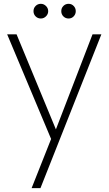

<svg xmlns="http://www.w3.org/2000/svg" viewBox="-20 -721 564 996"><path d="M270 -49.8 460 -543H505.9L189.9 254.9H144L245.1 0L17.1 -543H65.9ZM191.9 -625Q175.8 -625 164.8 -636Q153.8 -647 153.8 -663.1Q153.8 -679.2 164.8 -690.2Q175.8 -701.2 191.9 -701.2Q207 -701.2 218.5 -689.9Q230 -678.7 230 -663.1Q230 -647.5 218.5 -636.2Q207 -625 191.9 -625ZM335.9 -625Q319.8 -625 308.8 -636Q297.9 -647 297.9 -663.1Q297.9 -679.2 308.8 -690.2Q319.8 -701.2 335.9 -701.2Q351.6 -701.2 362.3 -689.9Q373 -678.7 373 -663.1Q373 -647.5 362.3 -636.2Q351.6 -625 335.9 -625Z"/></svg>

Font: SVN-Poppins ExtraLight
Style: Regular
Weight: 200
Designer: Ninad Kale (Devanagari), Jonny Pinhorn (Latin)
Foundry: Indian Type Foundry
Version: Version 3.002 2017